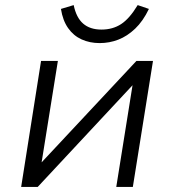

<svg xmlns="http://www.w3.org/2000/svg" viewBox="-20 -733 683 753"><path d="M63 0 141 -494H207L143 -95H142L515 -494H580L501 0H436L500 -400H501L128 0ZM371 -564Q332 -564 300 -578.5Q268 -593 247 -623Q226 -653 219 -698L269 -713Q279 -664 306 -640.5Q333 -617 378 -617Q422 -617 455 -638.5Q488 -660 520 -713L564 -698Q541 -650 510 -620.5Q479 -591 444 -577.5Q409 -564 371 -564Z"/></svg>

Font: Nunito Sans 7pt Light
Style: Italic
Weight: 300
Italic angle: -9°
Designer: Vernon Adams
Foundry: Vernon Adams
Version: Version 3.101;gftools[0.9.27]